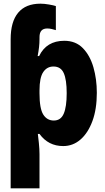

<svg xmlns="http://www.w3.org/2000/svg" viewBox="-20 -785 570 1045"><path d="M38 -572Q38 -667 79 -716Q120 -765 200 -765Q221 -765 246.5 -760.5Q272 -756 284 -752V-621Q274 -624 262 -627Q250 -630 237 -630Q195 -630 195 -583V-574Q195 -550 192.5 -528.5Q190 -507 185 -480H193Q233 -563 330 -563Q392 -563 431 -523Q470 -483 488.5 -418.5Q507 -354 507 -280Q507 -191 483 -126Q459 -61 418 -25.5Q377 10 324 10Q243 10 195 -56H186Q188 -41 191.5 -7Q195 27 195 54V240H38ZM273 -129Q311 -129 327 -166.5Q343 -204 343 -278Q343 -351 327 -387Q311 -423 271 -423Q236 -423 215.5 -393Q195 -363 195 -293V-277Q195 -194 215.5 -161.5Q236 -129 273 -129Z"/></svg>

Font: Noto Sans Mono Condensed Black
Style: Regular
Weight: 900
Width: 3
Designer: Monotype Design Team
Foundry: Monotype Imaging Inc.
Version: Version 2.014